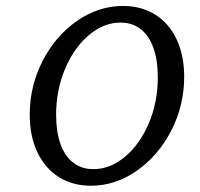

<svg xmlns="http://www.w3.org/2000/svg" viewBox="-20 -602 662 634"><path d="M78.2 -223.5Q78.2 -317.9 120.7 -400.7Q163.2 -483.5 234.2 -532.9Q305.1 -582.3 386.5 -582.3Q447 -582.3 492.7 -553.6Q538.4 -524.9 563.3 -471.9Q588.2 -418.9 588.2 -348.5Q588.2 -254.1 545.7 -171.2Q503.1 -88.3 432.2 -38.5Q361.2 11.3 280.6 11.3Q219.4 11.3 173.7 -17.8Q128 -46.9 103.1 -99.9Q78.2 -153 78.2 -223.5ZM501.1 -346.7Q501.1 -401.8 487.1 -442.4Q473 -483 445.3 -505.2Q417.6 -527.4 377.8 -527.4Q322.6 -527.4 273.6 -486.2Q224.6 -445 194.9 -374.7Q165.3 -304.4 165.3 -222.8Q165.3 -167.7 179.3 -127.5Q193.4 -87.2 221.1 -65.4Q248.8 -43.5 288.6 -43.5Q343.8 -43.5 392.8 -84.4Q441.8 -125.3 471.5 -195.2Q501.1 -265.1 501.1 -346.7Z"/></svg>

Font: Playfair Micro SmCond SmLight
Style: Italic
Weight: 360
Width: 4
Italic angle: -15.6°
Designer: Claus Eggers Sørensen
Foundry: Claus Eggers Sørensen
Version: Version 2.203;Glyphs 3.3 (3326)